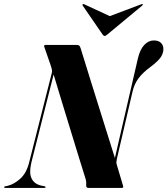

<svg xmlns="http://www.w3.org/2000/svg" viewBox="-67 -920 820 940"><path d="M86.5 -124Q74.5 -73.5 87.5 -46.5Q100.5 -19.5 134 -11.5L150 -8.5Q156 -7 156 -4Q156 0 150 0H-40Q-47 0 -47 -3.5Q-47 -6.5 -41 -8L-28.5 -10.5Q3 -18.5 33 -45.8Q63 -73 76 -126L187 -564.5Q189 -573.5 186.5 -582Q184 -590.5 181.5 -599L150 -690Q146.5 -700 155.5 -700H309.5Q315.5 -700 320 -697.2Q324.5 -694.5 328 -683Q356.5 -590.5 378.5 -520Q400.5 -449.5 419 -390.5Q437.5 -331.5 455.8 -273.2Q474 -215 495.5 -146.5L608 -633.5Q618.5 -678 639.2 -700Q660 -722 686 -722Q709 -722 721 -710.2Q733 -698.5 733 -680Q732.5 -656.5 718 -637Q703.5 -617.5 668 -591Q631.5 -564 611 -536.5Q590.5 -509 581.5 -470L505 -141.5Q503 -131.5 502.8 -125.8Q502.5 -120 505.5 -111L535.5 -10.5Q538.5 0 530 0H365.5Q353.5 0 355 -15Q356 -30.5 353 -41Q339 -85.5 320.5 -145.5Q302 -205.5 281 -274.2Q260 -343 238 -414.8Q216 -486.5 195.5 -555ZM459 -751.5Q450.5 -744 445.5 -744Q440 -744 435 -751.5L338 -892.5Q335 -897 339 -899.5Q341.5 -901.5 346.5 -898.5L470.5 -841L623 -898.5Q629.5 -901.5 631.5 -899.5Q633.5 -896.5 629 -892.5Z"/></svg>

Font: Fraunces 144pt
Style: Bold Italic
Weight: 700
Italic angle: -16°
Version: Version 1.000;[b76b70a41]